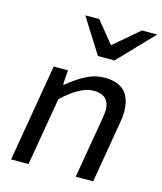

<svg xmlns="http://www.w3.org/2000/svg" viewBox="-123 -933 861 1022"><g transform="rotate(15 307.5 -421.5)"><path d="M127 -536H206L200 -457H206Q259 -501 307 -525Q355 -549 405 -549Q479 -549 515.5 -511.5Q552 -474 552 -397Q552 -374 546 -341L488 0H392L448 -328Q455 -370 455 -382Q455 -467 365 -467Q295 -467 196 -375L132 0H36ZM219 -843H296L390 -727H395L531 -843H615L431 -651H340Z"/></g></svg>

Font: Nebula Sans Medium
Style: Regular
Weight: 500
Italic angle: -9°
Designer: Paul D. Hunt for Adobe (as Source Sans)
Foundry: Nebula Entertainment & Broadcasting LLC
Version: Version 1.010